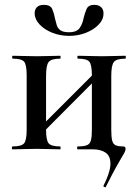

<svg xmlns="http://www.w3.org/2000/svg" viewBox="-20 -616 568 792"><path d="M417 154Q416 158 410.5 155.5Q405 153 407 150Q435 94 435.5 61Q436 28 416 14Q396 0 363 0H301Q298 0 298 -6Q298 -12 301 -12Q326 -12 338.5 -17Q351 -22 355 -37Q359 -52 359 -81V-305Q359 -349 348.5 -361.5Q338 -374 302 -374Q299 -374 299 -380Q299 -386 302 -386Q322 -386 348 -385Q374 -384 401 -384Q427 -384 452 -385Q477 -386 497 -386Q499 -386 499 -380Q499 -374 497 -374Q460 -374 449.5 -360Q439 -346 439 -303V-81Q439 -52 442.5 -37Q446 -22 456.5 -17Q467 -12 488 -12Q498 -12 498 -2Q498 3 495 10Q492 17 483 31.5Q474 46 458 75Q442 104 417 154ZM32 0Q29 0 29 -6Q29 -12 32 -12Q69 -12 79.5 -25Q90 -38 90 -81V-305Q90 -349 79.5 -361.5Q69 -374 33 -374Q30 -374 30 -380Q30 -386 33 -386Q53 -386 79 -385Q105 -384 132 -384Q158 -384 183 -385Q208 -386 228 -386Q230 -386 230 -380Q230 -374 228 -374Q191 -374 180.5 -360Q170 -346 170 -303V-81Q170 -38 180.5 -25Q191 -12 228 -12Q230 -12 230 -6Q230 0 228 0Q207 0 182.5 -1Q158 -2 132 -2Q105 -2 79 -1Q53 0 32 0ZM128 -40 112 -57 383 -328 399 -312ZM264 -483Q297 -483 309 -501Q321 -519 325 -542Q330 -563 337.5 -579.5Q345 -596 369 -596Q387 -596 397 -586.5Q407 -577 407 -561Q407 -535 386.5 -514Q366 -493 334 -480.5Q302 -468 265 -468Q228 -468 195.5 -481Q163 -494 143 -515.5Q123 -537 123 -561Q123 -577 132.5 -586.5Q142 -596 161 -596Q188 -596 195.5 -578.5Q203 -561 207 -539Q210 -526 214 -512.5Q218 -499 229.5 -491Q241 -483 264 -483Z"/></svg>

Font: Cormorant SemiBold
Style: Regular
Weight: 600
Designer: Christian Thalmann (Catharsis Fonts)
Foundry: Catharsis Fonts
Version: Version 4.000